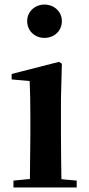

<svg xmlns="http://www.w3.org/2000/svg" viewBox="-20 -821 389 841"><path d="M175 -655C217 -655 251 -685 251 -729C251 -770 217 -801 175 -801C133 -801 99 -770 99 -729C99 -685 133 -655 175 -655ZM110 0H316V-30L249 -36C248 -94 247 -180 247 -235V-388L251 -542L238 -550L31 -497V-473L110 -466C112 -418 113 -375 113 -308V-235L111 -37L39 -30V0Z"/></svg>

Font: Noto Serif CJK HK
Style: Bold
Weight: 700
Designer: Ryoko NISHIZUKA 西塚涼子 (kana & ideographs); Frank Grießhammer (Latin, Greek & Cyrillic); Wenlong ZHANG 张文龙 (bopomofo); San
Foundry: Adobe
Version: Version 2.001;hotconv 1.1.0;makeotfexe 2.6.0